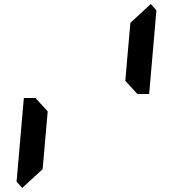

<svg xmlns="http://www.w3.org/2000/svg" viewBox="-20 -975 856 950"><path d="M726 -955 754 -924 718 -510H660L656 -514L600 -575L625 -862ZM90 -45 62 -76 98 -490H156L160 -485L216 -424L191 -138Z"/></svg>

Font: DSEG7 Classic
Style: BoldItalic
Weight: 700
Italic angle: -5°
Designer: Keshikan(Twitter:@keshinomi_88pro)
Version: Version 0.46